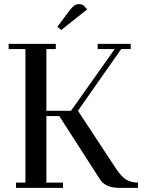

<svg xmlns="http://www.w3.org/2000/svg" viewBox="-20 -916 713 936"><path d="M22 -676.8V-702.1H252V-676.8H206.1V-376H326.2L539.1 -676.8H456.1V-702.1H617.2V-676.8H570.8L359.9 -376L546.9 -91.8Q572.8 -53.2 596.4 -39.6Q620.1 -25.9 652.8 -25.9V0H563Q494.1 0 467.8 -41L269 -350.1H206.1V-25.9H287.1V0H58.1V-25.9H104V-676.8ZM259.8 -785.2 317.9 -863.8Q333 -882.8 342.5 -889.4Q352.1 -896 366.2 -896Q371.6 -896 377.2 -894.3Q382.8 -892.6 385.7 -890.6L388.2 -889.2L404.8 -870.1L278.8 -770Z"/></svg>

Font: Dehuti Alt
Style: Bold
Weight: 700
Version: Version 1.2